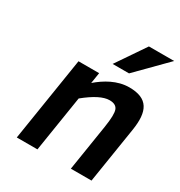

<svg xmlns="http://www.w3.org/2000/svg" viewBox="-179 -891 952 1015"><g transform="rotate(30 297.0 -383.0)"><path d="M454.5 -527C381.3 -527 316.4 -488.1 267.6 -446L278.1 -512H152.1L71 0H197L251.2 -342C311.6 -391.3 360.6 -416 397.9 -416C424.6 -416 441.3 -407 448.1 -389C454.9 -371 454.1 -335.3 445.7 -282L401 0H527L581.2 -342C600.4 -463.6 569.3 -527 454.5 -527ZM415.4 -590 589.3 -766H435.3L315.4 -590Z"/></g></svg>

Font: Fog Sans
Style: It
Weight: 700
Foundry: Intel Corporation
Version: Version 1.00